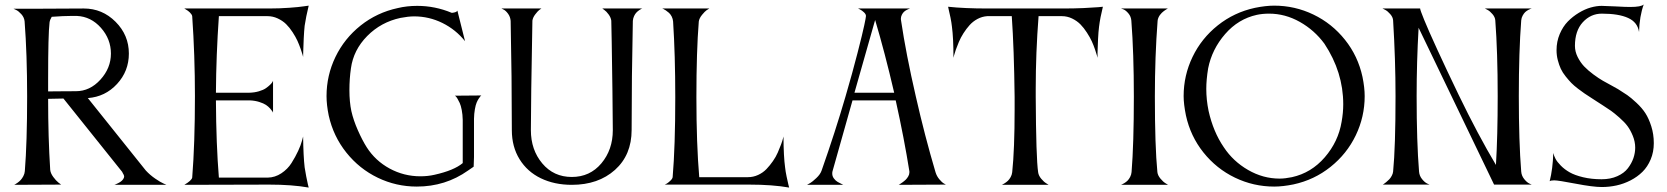

<svg xmlns="http://www.w3.org/2000/svg" viewBox="-20 -826 7442 857"><path d="M323.2 -754.9H297.9Q264.6 -754.9 210.9 -751Q202.6 -737.3 201.2 -726.1Q194.8 -673.3 194.8 -477.1V-418Q210.4 -418 252.7 -418.5Q294.9 -418.9 318.8 -418.9Q381.3 -418.9 428.2 -470.5Q475.1 -522 475.1 -586.9Q475.1 -651.4 430.7 -701.7Q386.2 -752 323.2 -754.9ZM490.2 -1Q492.2 -1.5 495.1 -2.7Q498 -3.9 505.6 -7.6Q513.2 -11.2 519 -15.4Q524.9 -19.5 529.5 -25.9Q534.2 -32.2 534.2 -39.1Q534.2 -43.9 526.9 -55.2Q525.9 -56.2 525.9 -58.1L263.2 -386.2L194.8 -384.8Q194.8 -212.9 204.1 -67.9Q205.6 -52.7 217.8 -36.1Q230 -19.5 241.2 -10.7L252.9 -2L43 -1Q44.9 -2 47.9 -3.4Q50.8 -4.9 58.6 -10.5Q66.4 -16.1 72.5 -22.7Q78.6 -29.3 84.2 -39.8Q89.8 -50.3 90.8 -62Q101.1 -189.9 101.1 -395Q101.1 -584 89.8 -731Q87.9 -748.5 75.4 -762.5Q63 -776.4 51.8 -781.7L40 -787.1H159.2L354 -788.1Q436.5 -788.1 495.8 -728.8Q555.2 -669.4 555.2 -586.9Q555.2 -508.3 502.4 -451.2Q449.7 -394 372.1 -388.2L630.9 -64.9Q649.9 -44.4 673.1 -28.6Q696.3 -12.7 710 -6.8L723.1 -1Z M1333 -216.8Q1334 -128.9 1339.8 -79.1Q1342.3 -61 1346.9 -38.3Q1351.6 -15.6 1354.5 -2L1357.9 11.2Q1284.2 -2 1181.2 -2L802.7 -1Q835 -20 837.9 -33.2Q850.1 -185.5 850.1 -397Q850.1 -578.6 837.9 -753.9Q836.4 -761.7 827.6 -770.3Q818.8 -778.8 810.5 -783.2L802.7 -788.1H1181.2Q1227.1 -788.1 1271.2 -791.3Q1315.4 -794.4 1336.9 -797.9L1357.9 -800.8Q1345.7 -751 1339.8 -710.9Q1337.4 -689 1335.7 -654.1Q1334 -619.1 1333.5 -595.7L1333 -571.8Q1332 -575.7 1330.3 -582.3Q1328.6 -588.9 1322 -607.7Q1315.4 -626.5 1307.6 -643.8Q1299.8 -661.1 1286.1 -682.1Q1272.5 -703.1 1257.1 -718.3Q1241.7 -733.4 1219.7 -743.7Q1197.8 -753.9 1173.8 -753.9H957Q944.8 -578.6 943.8 -412.1H1091.8Q1115.7 -412.6 1135.5 -418.5Q1155.3 -424.3 1166.5 -432.1Q1177.7 -439.9 1185.5 -447.5Q1193.4 -455.1 1196.3 -460.4L1198.7 -465.8V-323.2Q1197.8 -325.2 1195.8 -328.9Q1193.8 -332.5 1185.8 -341.6Q1177.7 -350.6 1167.2 -357.7Q1156.7 -364.7 1137.5 -370.8Q1118.2 -377 1095.7 -377.9H943.8Q944.8 -182.1 957 -33.2H1174.8Q1207.5 -33.7 1235.8 -52.5Q1264.2 -71.3 1281.2 -98.4Q1298.3 -125.5 1310.8 -152.3Q1323.2 -179.2 1328.1 -198.2Z M2128.4 -399.9Q2127 -398.9 2125 -397Q2123 -395 2117.4 -386.7Q2111.8 -378.4 2107.4 -367.9Q2103 -357.4 2099.6 -338.1Q2096.2 -318.8 2095.7 -295.9V-125L2094.2 -82Q2092.8 -81.1 2083.3 -74.5Q2073.7 -67.9 2069.3 -64.9Q1968.3 6.8 1840.3 6.8Q1748.5 6.8 1666.3 -32.7Q1584 -72.3 1525.9 -145Q1467.8 -217.8 1447.3 -310.1Q1437.5 -357.9 1437.5 -397Q1437.5 -489.3 1477.3 -571.8Q1517.1 -654.3 1589.8 -712.2Q1662.6 -770 1755.4 -790Q1796.4 -799.8 1842.3 -799.8Q1921.9 -799.8 1995.6 -769Q1999.5 -768.1 2009.5 -770.8Q2019.5 -773.4 2021.5 -778.8L2055.7 -642.1Q2014.6 -693.8 1954.8 -723.4Q1895 -752.9 1828.6 -752.9Q1802.7 -752.9 1767.6 -746.1Q1680.7 -727.5 1619.1 -665.3Q1557.6 -603 1546.4 -521Q1539.6 -474.6 1539.6 -423.8Q1539.6 -371.6 1548.3 -330.1Q1557.6 -289.1 1577.4 -244.4Q1597.2 -199.7 1616.7 -168.9Q1655.3 -108.4 1719.2 -73.7Q1783.2 -39.1 1856.4 -39.1Q1890.1 -39.1 1919.4 -45.9Q2006.8 -65.4 2045.4 -98.1V-291Q2044.9 -314.9 2041 -335Q2037.1 -355 2032 -366.2Q2026.9 -377.4 2022 -385.5Q2017.1 -393.6 2013.7 -396.5L2010.3 -398.9Z M2846.7 -788.1Q2845.2 -787.6 2842.5 -786.4Q2839.8 -785.2 2833 -780.5Q2826.2 -775.9 2820.6 -770Q2814.9 -764.2 2810.3 -754.4Q2805.7 -744.6 2804.7 -732.9Q2799.3 -480.5 2799.3 -246.1Q2799.3 -134.3 2724.9 -67.6Q2650.4 -1 2532.2 -1Q2454.6 -1 2394 -30.3Q2333.5 -59.6 2299.1 -115.2Q2264.6 -170.9 2264.6 -245.1Q2264.6 -480.5 2259.3 -732.9Q2257.8 -751 2247.6 -764.9Q2237.3 -778.8 2228 -783.2L2218.3 -788.1H2396.5Q2392.6 -785.6 2386.5 -781Q2380.4 -776.4 2369.4 -762.2Q2358.4 -748 2356.4 -733.9Q2349.6 -367.2 2349.6 -245.1Q2349.6 -157.2 2400.4 -96.7Q2451.2 -36.1 2532.2 -36.1Q2613.3 -36.1 2664.3 -96.9Q2715.3 -157.7 2715.3 -245.1Q2715.3 -299.3 2713.6 -421.6Q2711.9 -543.9 2710.4 -638.7L2708.5 -733.9Q2706.5 -748 2696.5 -761.7Q2686.5 -775.4 2677.2 -781.7L2668.5 -788.1Z M3484.4 -78.1Q3486.3 -60.5 3491 -38.1Q3495.6 -15.6 3499 -2L3502.4 11.2Q3428.2 -2 3324.2 -2H2947.3Q2950.7 -3.4 2956.3 -6.6Q2961.9 -9.8 2971.4 -18.6Q2981 -27.3 2982.4 -35.2Q2994.1 -172.4 2994.1 -392.1Q2994.1 -580.1 2984.4 -730Q2983.4 -741.7 2978.3 -752Q2973.1 -762.2 2966.1 -768.6Q2959 -774.9 2952.1 -779.5Q2945.3 -784.2 2940.9 -786.1L2936 -788.1H3146Q3141.1 -785.2 3133.8 -780.3Q3126.5 -775.4 3113.8 -760Q3101.1 -744.6 3099.1 -730Q3088.4 -597.7 3088.4 -392.1Q3088.4 -183.6 3101.1 -35.2H3318.4Q3342.3 -35.2 3364 -45.2Q3385.7 -55.2 3401.1 -71.3Q3416.5 -87.4 3429.9 -106.7Q3443.4 -126 3451.7 -145.3Q3460 -164.6 3466.1 -180.7Q3472.2 -196.8 3474.6 -207L3477.1 -216.8Q3477.5 -127.9 3484.4 -78.1Z M3886.2 -736.8 3793.9 -412.1H3971.2Q3929.2 -592.8 3886.2 -736.8ZM3695.8 -61Q3694.8 -58.1 3694.8 -50.8Q3694.8 -39.1 3702.4 -29.1Q3710 -19 3719 -13.9Q3728 -8.8 3736.3 -4.9L3744.1 -1H3582Q3587.9 -3.9 3596.9 -9.3Q3606 -14.6 3623.5 -31Q3641.1 -47.4 3647 -64Q3708 -237.3 3753.9 -395Q3785.2 -502 3807.6 -589.6Q3830.1 -677.2 3837.6 -712.9Q3845.2 -748.5 3845.2 -753.9V-754.9Q3845.2 -762.7 3836.4 -771Q3827.6 -779.3 3818.8 -783.7L3810.1 -788.1H4042Q4040.5 -787.6 4037.6 -786.6Q4034.7 -785.6 4027.6 -782Q4020.5 -778.3 4015.1 -773.4Q4009.8 -768.6 4005.4 -760Q4001 -751.5 4001 -741.2Q4001 -740.2 4001.5 -737.8Q4002 -735.4 4002 -733.9Q4023.9 -585.9 4067.9 -395Q4107.9 -218.8 4155.8 -57.1Q4161.1 -39.6 4172.9 -25.6Q4184.6 -11.7 4193.4 -6.8L4202.1 -2L3991.2 -1Q3993.2 -2 3996.3 -3.9Q3999.5 -5.9 4007.8 -11.7Q4016.1 -17.6 4022.5 -23.7Q4028.8 -29.8 4033.9 -38.6Q4039.1 -47.4 4039.1 -56.2V-61Q4016.1 -206.1 3978 -377.9H3785.2Z M4727.1 -788.1Q4772.9 -788.1 4816.9 -790Q4860.8 -792 4881.8 -793.9L4902.8 -795.9Q4890.6 -747.1 4885.7 -707Q4882.8 -685.1 4881.1 -650.1Q4879.4 -615.2 4878.9 -591.8V-567.9Q4877.9 -571.8 4876.2 -578.4Q4874.5 -585 4867.9 -604.5Q4861.3 -624 4853.3 -641.6Q4845.2 -659.2 4831.5 -680.4Q4817.9 -701.7 4802.5 -717.3Q4787.1 -732.9 4765.4 -743.4Q4743.7 -753.9 4719.7 -753.9H4670.9H4615.7Q4603 -588.9 4603 -431.2V-393.1Q4604.5 -119.1 4613.8 -57.1Q4615.7 -42.5 4627.4 -28.3Q4639.2 -14.2 4649.9 -7.8L4660.6 -1H4450.7Q4452.6 -1.5 4455.3 -2.7Q4458 -3.9 4465.6 -8.8Q4473.1 -13.7 4479.2 -19.5Q4485.4 -25.4 4491 -35.4Q4496.6 -45.4 4498 -57.1Q4508.8 -158.2 4508.8 -338.9V-393.1Q4506.3 -607.9 4496.1 -753.9H4443.8H4386.7Q4363.8 -752.4 4343.3 -741.5Q4322.8 -730.5 4307.9 -713.9Q4293 -697.3 4280.5 -677.7Q4268.1 -658.2 4260 -638.9Q4252 -619.6 4246.3 -603.8Q4240.7 -587.9 4238.3 -578.1L4235.8 -567.9Q4235.8 -657.2 4229 -707Q4227.1 -724.6 4222.7 -746.8Q4218.3 -769 4214.8 -782.2L4211.9 -795.9Q4284.7 -788.1 4387.7 -788.1Z M5030.8 -58.1Q5041 -184.1 5041 -395Q5041 -588.9 5029.8 -733.9Q5028.3 -752.4 5016.8 -766.1Q5005.4 -779.8 4994.6 -784.2L4983.9 -788.1H5192.9L5189.9 -786.6Q5187.5 -785.2 5183.8 -782.7Q5180.2 -780.3 5175.3 -776.9Q5170.4 -773.4 5165.8 -768.8Q5161.1 -764.2 5157.2 -758.8Q5153.3 -753.4 5150.4 -746.6Q5147.5 -739.7 5147 -732.9Q5134.8 -573.2 5134.8 -395Q5134.8 -173.3 5146 -58.1Q5147.5 -43.5 5159.4 -29.1Q5171.4 -14.6 5182.6 -7.8L5193.8 -1H4982.9Q4984.9 -1.5 4987.8 -2.7Q4990.7 -3.9 4998.8 -8.8Q5006.8 -13.7 5012.9 -19.8Q5019 -25.9 5024.4 -36.1Q5029.8 -46.4 5030.8 -58.1Z M5968.3 -282.2Q5975.6 -322.3 5975.6 -360.8Q5975.6 -503.9 5891.6 -630.9Q5847.2 -691.4 5781.7 -728.3Q5716.3 -765.1 5644.5 -765.1Q5615.2 -765.1 5590.3 -759.8Q5507.3 -741.7 5448.5 -674.1Q5389.6 -606.4 5372.6 -521Q5364.3 -470.2 5364.3 -429.2Q5364.3 -380.9 5374.5 -331.1Q5395.5 -237.3 5442.4 -168.9Q5483.9 -106 5550.8 -67.4Q5617.7 -28.8 5691.4 -28.8Q5715.8 -28.8 5746.6 -35.2Q5833 -54.2 5893.3 -124Q5953.6 -193.8 5968.3 -282.2ZM5581.5 -791Q5629.4 -800.8 5667.5 -800.8Q5759.8 -800.8 5842.5 -761Q5925.3 -721.2 5983.4 -648.4Q6041.5 -575.7 6061.5 -482.9Q6071.3 -435.1 6071.3 -397Q6071.3 -304.7 6031.5 -221.9Q5991.7 -139.2 5918.9 -81.1Q5846.2 -22.9 5753.4 -2.9Q5705.6 6.8 5667.5 6.8Q5575.2 6.8 5492.4 -33Q5409.7 -72.8 5351.6 -145.5Q5293.5 -218.3 5273.4 -311Q5263.2 -361.3 5263.2 -397Q5263.2 -489.3 5303 -572Q5342.8 -654.8 5415.8 -712.9Q5488.8 -771 5581.5 -791Z M6816.9 -2H6648.9L6312 -702.1Q6303.2 -549.3 6303.2 -397Q6303.2 -192.4 6314 -60.1Q6315.4 -41.5 6327.1 -26.9Q6338.9 -12.2 6350.1 -6.8L6360.8 -2H6151.9Q6153.8 -2.9 6156.7 -4.9Q6159.7 -6.8 6167.2 -12.9Q6174.8 -19 6180.9 -25.4Q6187 -31.7 6192.1 -41.3Q6197.3 -50.8 6198.2 -60.1Q6209 -169.9 6209 -397Q6209 -559.1 6198.2 -734.9Q6197.3 -749.5 6185.5 -762.9Q6173.8 -776.4 6162.6 -782.2L6150.9 -788.1H6318.8Q6318.8 -781.7 6336.7 -737.8Q6354.5 -693.8 6395.5 -604.5Q6436.5 -515.1 6490.2 -403.8Q6577.1 -224.1 6657.2 -89.8Q6665 -217.8 6665 -397Q6665 -594.2 6654.3 -734.9Q6653.3 -749.5 6641.8 -762.9Q6630.4 -776.4 6619.1 -782.2L6607.9 -788.1H6816.9Q6814.9 -787.6 6812 -786.6Q6809.1 -785.6 6801.3 -781.5Q6793.5 -777.3 6787.6 -771.7Q6781.7 -766.1 6776.4 -756.3Q6771 -746.6 6770 -734.9Q6759.3 -596.2 6759.3 -397Q6759.3 -192.4 6770 -60.1Q6771.5 -41.5 6783.2 -26.9Q6794.9 -12.2 6806.2 -6.8Z M7202.1 -428.2Q7226.6 -413.1 7243.2 -401.6Q7259.8 -390.1 7284.4 -367.2Q7309.1 -344.2 7324.2 -320.8Q7339.4 -297.4 7350.6 -262.2Q7361.8 -227.1 7361.8 -187Q7361.8 -147.5 7347.9 -114.5Q7334 -81.5 7311.3 -59.1Q7288.6 -36.6 7258.3 -21Q7228 -5.4 7195.6 1.7Q7163.1 8.8 7129.9 8.8Q7090.3 8.8 7012.9 -6.1Q6935.5 -21 6917 -21Q6902.3 -21 6897 -17.1Q6911.1 -72.3 6913.1 -143.1Q6916 -130.9 6923.1 -117.2Q6930.2 -103.5 6946.8 -86.7Q6963.4 -69.8 6986.1 -56.9Q7008.8 -43.9 7046.1 -34.9Q7083.5 -25.9 7128.9 -25.9Q7168.5 -25.9 7199 -39.6Q7229.5 -53.2 7246.1 -75Q7262.7 -96.7 7270.8 -120.1Q7278.8 -143.6 7278.8 -167Q7278.8 -193.4 7268.3 -219.2Q7257.8 -245.1 7244.6 -262.9Q7231.4 -280.8 7208 -301.3Q7184.6 -321.8 7171.1 -331.3Q7157.7 -340.8 7133.3 -356.4Q7108.9 -372.1 7106 -374Q7100.6 -377.4 7081.5 -389.9Q7062.5 -402.3 7052.5 -408.9Q7042.5 -415.5 7023.7 -429.9Q7004.9 -444.3 6993.9 -455.6Q6982.9 -466.8 6968.8 -484.4Q6954.6 -502 6946.8 -518.8Q6939 -535.6 6933.3 -557.4Q6927.7 -579.1 6927.7 -602.1Q6927.7 -640.6 6941.9 -674.1Q6956.1 -707.5 6978 -730Q7000 -752.4 7027.1 -768.8Q7054.2 -785.2 7080.3 -792.5Q7106.4 -799.8 7128.9 -799.8Q7146 -799.8 7190.7 -797.4Q7235.4 -794.9 7255.9 -794.9Q7305.7 -794.9 7316.9 -806.2Q7297.9 -753.9 7295.9 -683.1Q7289.6 -726.6 7247.3 -745.8Q7205.1 -765.1 7129.9 -765.1Q7080.1 -765.1 7044.9 -726.8Q7009.8 -688.5 7009.8 -621.1Q7009.8 -596.2 7021.7 -572Q7033.7 -547.9 7050.5 -530Q7067.4 -512.2 7091.8 -494.1Q7116.2 -476.1 7134.5 -465.6Q7152.8 -455.1 7174.8 -443.4Q7196.8 -431.6 7202.1 -428.2Z"/></svg>

Font: Anticva
Style: Regular
Weight: 400
Version: Version 1.000